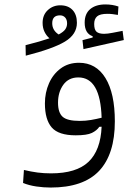

<svg xmlns="http://www.w3.org/2000/svg" viewBox="-20 -615 626 858"><path d="M206.5 223.1Q174.8 223.1 142.1 218.3Q109.4 213.4 83 202.6L86.9 144.5Q119.6 152.3 147.9 156Q176.3 159.7 208 159.7Q321.3 159.7 375.5 108.2Q429.7 56.6 434.1 -48.8L423.8 -48.3Q412.6 -31.7 390.6 -21Q368.7 -10.3 318.4 -10.3Q241.7 -10.3 211.2 -45.4Q180.7 -80.6 180.7 -152.8Q180.7 -201.2 199 -242.7Q217.3 -284.2 251.5 -309.3Q285.6 -334.5 333 -334.5Q409.2 -334.5 451.2 -266.4Q493.2 -198.2 493.2 -72.8Q493.2 74.2 422.9 148.7Q352.5 223.1 206.5 223.1ZM434.1 -88.9Q428.7 -269 330.1 -269Q286.6 -269 262.9 -236.1Q239.3 -203.1 239.3 -156.2Q239.3 -111.8 259.8 -93.3Q280.3 -74.7 336.4 -74.7Q362.8 -74.7 386.7 -78.9Q410.6 -83 434.1 -88.9ZM95.2 -366.2 94.2 -413.1Q162.1 -430.2 201.2 -443.8Q187.5 -455.1 179 -472.7Q170.4 -490.2 170.4 -512.7Q170.4 -548.3 193.6 -569.8Q216.8 -591.3 249.5 -591.3Q284.2 -591.3 304 -570.6Q323.7 -549.8 323.7 -513.2Q323.7 -461.4 270.3 -429.2Q216.8 -397 95.2 -366.2ZM353 -395.5 348.6 -435.5 394 -447.3V-453.1Q358.4 -465.3 358.4 -513.7Q358.4 -553.7 383.3 -574.5Q408.2 -595.2 451.2 -595.2Q482.4 -595.2 509.3 -585.9L506.8 -548.3Q495.1 -550.3 483.6 -551.8Q472.2 -553.2 460 -553.2Q426.8 -553.2 413.8 -541.7Q400.9 -530.3 400.9 -507.8Q400.9 -482.9 411.1 -473.4Q421.4 -463.9 445.3 -463.9Q460.4 -463.9 483.4 -468.5Q506.3 -473.1 527.8 -477.1L533.2 -436ZM242.2 -460.9Q264.2 -472.7 272 -484.4Q279.8 -496.1 279.8 -510.3Q279.8 -527.3 271 -536.9Q262.2 -546.4 248 -546.4Q213.4 -546.4 213.4 -511.2Q213.4 -479.5 242.2 -460.9Z"/></svg>

Font: Cascadia Code NF Light
Style: Regular
Weight: 300
Monospace: yes
Designer: Aaron Bell
Foundry: Saja Typeworks
Version: Version 2404.023; ttfautohint (v1.8.4)